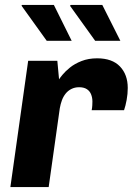

<svg xmlns="http://www.w3.org/2000/svg" viewBox="-20 -757 537 777"><path d="M22 0 94 -511H212L219 -436Q222 -441 233 -454.5Q244 -468 263 -483.5Q282 -499 310 -510Q338 -521 373 -521Q434 -521 465.5 -488Q497 -455 497 -401Q497 -377 492.5 -352.5Q488 -328 482 -311H351Q353 -321 353.5 -330.5Q354 -340 354 -346Q354 -362 348.5 -375.5Q343 -389 331 -396.5Q319 -404 300 -404Q283 -404 269 -397Q255 -390 245.5 -378Q236 -366 230.5 -351Q225 -336 222 -319L177 0ZM365 -592 263 -734 267 -737H394L467 -592ZM169 -592 67 -734 69 -737H198L270 -592Z"/></svg>

Font: Chivo Medium
Style: Bold Italic
Weight: 700
Italic angle: -8.05°
Version: Version 2.002